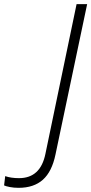

<svg xmlns="http://www.w3.org/2000/svg" viewBox="-178 -734 442 930"><path d="M-87.9 175.8Q-111.3 175.8 -130.9 171.9Q-150.4 168 -158.2 164.1L-152.8 119.1Q-125 128.9 -85.9 128.9Q18.1 128.9 42 11.2L192.9 -713.9H244.1L90.8 14.2Q73.7 97.2 29.8 136.5Q-14.2 175.8 -87.9 175.8Z"/></svg>

Font: TypoPRO Open Sans
Style: Italic
Weight: 300
Italic angle: -12°
Foundry: Ascender Corporation
Version: Version 1.10